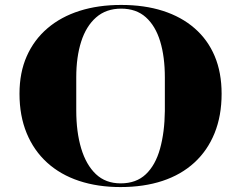

<svg xmlns="http://www.w3.org/2000/svg" viewBox="-20 -743 975 778"><path d="M468 15Q376 15 300.5 -10Q225 -35 171 -84Q117 -133 88 -203.5Q59 -274 59 -363Q59 -449 88.5 -515.5Q118 -582 172.5 -628.5Q227 -675 302.5 -699Q378 -723 471 -723Q565 -723 640 -699Q715 -675 768.5 -628.5Q822 -582 850 -515.5Q878 -449 878 -363Q878 -274 849.5 -203.5Q821 -133 767.5 -84Q714 -35 638.5 -10Q563 15 468 15ZM469 0Q532 0 571 -37Q610 -74 628.5 -140.5Q647 -207 648 -293V-429Q648 -513 629 -575.5Q610 -638 571 -673Q532 -708 471 -708Q410 -708 369.5 -672.5Q329 -637 309 -574.5Q289 -512 289 -430V-296Q289 -208 309 -141.5Q329 -75 368.5 -37.5Q408 0 469 0Z"/></svg>

Font: Kalnia SemiExpanded Medium
Style: Regular
Weight: 500
Width: 6
Designer: Frida Medrano
Foundry: Frida Medrano
Version: Version 1.105